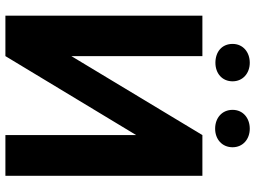

<svg xmlns="http://www.w3.org/2000/svg" viewBox="-134 -788 922 693"><g transform="rotate(90 326.5 -441.0)"><path d="M36 0H182L467 -472V0H614V-711H467L182 -238V-711H36ZM138 -820C138 -781 167 -758 206 -758C244 -758 273 -782 273 -820C273 -857 244 -882 206 -882C168 -882 138 -858 138 -820ZM376 -820C376 -782 405 -757 444 -757C482 -757 511 -782 511 -820C511 -857 482 -882 444 -882C406 -882 376 -858 376 -820Z"/></g></svg>

Font: Asimov Pro
Style: Bd
Weight: 700
Designer: Google
Version: Version 2.000980; 2014